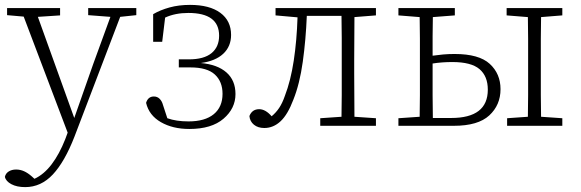

<svg xmlns="http://www.w3.org/2000/svg" viewBox="-26 -515 2377 786"><path d="M335 -453V-482H532V-453L466 -446L279 44Q239 147 190.5 199Q142 251 77 251Q43 251 20.5 239Q-2 227 -6 209Q-3 195 9.5 187Q22 179 40 179Q57 179 72.5 186Q88 193 104 207L115 217Q154 199 185.5 157.5Q217 116 241 55L251 28L71 -447L3 -453V-482H220V-452L129 -446L278 -32L356 -254L426 -446Z M749 13Q681 13 632.5 -15Q584 -43 572 -94Q580 -120 604 -120Q618 -120 627.5 -110.5Q637 -101 641 -86L659 -31Q695 -18 746 -18Q813 -18 849 -47.5Q885 -77 885 -131Q885 -181 853.5 -210Q822 -239 754 -239H706V-272H747Q809 -272 840 -297.5Q871 -323 871 -369Q871 -462 745 -462Q691 -462 650 -443L638 -344H601V-457Q630 -474 668 -484.5Q706 -495 752 -495Q832 -495 876 -462.5Q920 -430 920 -372Q920 -325 888 -295Q856 -265 796 -257Q864 -251 901 -218.5Q938 -186 938 -130Q938 -71 889 -29Q840 13 749 13Z M1056 9Q1030 9 1013.5 -4.5Q997 -18 995 -40Q1006 -68 1035 -68Q1061 -68 1086 -39Q1104 -54 1117 -73.5Q1130 -93 1140 -122Q1164 -184 1176.5 -266.5Q1189 -349 1192 -444L1102 -452V-482H1513V-452L1425 -445Q1425 -405 1424.5 -356.5Q1424 -308 1424 -268V-214Q1424 -174 1424.5 -126Q1425 -78 1425 -37L1513 -31V0H1285V-31L1372 -37Q1373 -78 1373 -126Q1373 -174 1373 -214V-268Q1373 -309 1373 -359.5Q1373 -410 1372 -450H1230Q1226 -352 1213.5 -262Q1201 -172 1175 -107Q1152 -46 1122.5 -18.5Q1093 9 1056 9Z M1745 -214Q1745 -174 1745 -123.5Q1745 -73 1746 -32H1821Q1971 -32 1971 -148Q1971 -203 1937 -232Q1903 -261 1826 -261Q1783 -261 1745 -255ZM1605 -452V-482H1836V-452L1746 -445Q1745 -410 1745 -367.5Q1745 -325 1745 -287Q1766 -290 1788 -292Q1810 -294 1835 -294Q1935 -294 1979 -253.5Q2023 -213 2023 -150Q2023 -85 1977 -42.5Q1931 0 1832 0H1605V-31L1692 -37Q1693 -78 1693 -126Q1693 -174 1693 -214V-268Q1693 -308 1693 -356.5Q1693 -405 1692 -445ZM2048 -452V-482H2276V-452L2189 -445Q2188 -405 2188 -356.5Q2188 -308 2188 -268V-214Q2188 -174 2188 -126Q2188 -78 2189 -37L2276 -31V0H2050V-31L2135 -37Q2136 -78 2136 -126Q2136 -174 2136 -214V-268Q2136 -308 2136 -356.5Q2136 -405 2135 -445Z"/></svg>

Font: Source Serif 4 SmText Light
Style: Regular
Weight: 300
Designer: Frank Grießhammer
Foundry: Adobe
Version: Version 4.005;hotconv 1.1.0;makeotfexe 2.6.0